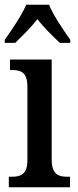

<svg xmlns="http://www.w3.org/2000/svg" viewBox="-20 -786 327 806"><path d="M0 -619V-606H44C73 -635 111 -671 137 -706C163 -671 202 -634 231 -606H275V-619C248 -657 204 -721 186 -766H90C71 -721 27 -657 0 -619ZM17 0H274V-44H263C224 -44 197 -55 197 -117V-536H22V-492H31C69 -492 95 -481 95 -423V-113C95 -54 67 -44 28 -44H17Z"/></svg>

Font: Noto Serif Ethiopic Condensed Medium
Style: Regular
Weight: 500
Width: 3
Designer: Monotype Design Team
Foundry: Monotype Imaging Inc.
Version: Version 2.102